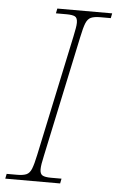

<svg xmlns="http://www.w3.org/2000/svg" viewBox="-65 -751 482 788"><g transform="rotate(5 176.0 -357.0)"><path d="M-13 0 -9 -20H34Q59 -20 72.5 -26Q86 -32 93.5 -51Q101 -70 109 -108L215 -606Q219 -626 221.5 -639.5Q224 -653 224 -663Q224 -683 213.5 -688.5Q203 -694 178 -694H135L139 -714H365L361 -694H318Q293 -694 279.5 -688Q266 -682 258.5 -663.5Q251 -645 243 -606L137 -108Q128 -69 128 -51Q128 -32 138.5 -26Q149 -20 174 -20H217L213 0Z"/></g></svg>

Font: Noto Serif Thin
Style: Italic
Weight: 100
Italic angle: -12°
Designer: Monotype Design Team
Foundry: Monotype Imaging Inc.
Version: Version 2.014; ttfautohint (v1.8.4.7-5d5b)